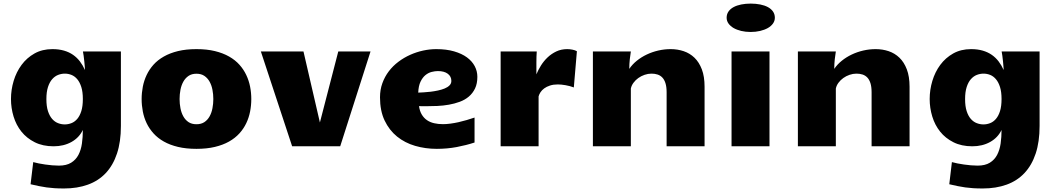

<svg xmlns="http://www.w3.org/2000/svg" viewBox="-20 -813 5873 1067"><path d="M440.4 -90.8Q419.9 -47.9 377 -23.9Q334 0 277.8 0Q217.8 0 173.1 -22.5Q128.4 -44.9 99.1 -81.5Q69.8 -118.2 55.4 -165.5Q41 -212.9 41 -262.7Q41 -314 55.9 -363.5Q70.8 -413.1 99.9 -452.4Q128.9 -491.7 171.9 -515.9Q214.8 -540 271 -540Q307.1 -540 335.7 -531.7Q364.3 -523.4 386.2 -508.1Q408.2 -492.7 424.3 -471.4Q440.4 -450.2 452.1 -423.8Q452.1 -428.2 451.2 -441.9Q450.2 -455.6 448.5 -471.7Q446.8 -487.8 444.8 -503.2Q442.9 -518.6 440.9 -526.9H651.9V-113.3Q651.9 -24.9 630.1 40.3Q608.4 105.5 567.9 148.7Q527.3 191.9 468.5 213.1Q409.7 234.4 335.9 234.4Q306.2 234.4 283 232.9Q259.8 231.4 238.8 228.5Q217.8 225.6 196.5 221.2Q175.3 216.8 149.9 210.9L164.6 87.9Q178.2 91.8 195.6 95.2Q212.9 98.6 231.7 101.3Q250.5 104 270 105.7Q289.6 107.4 307.1 107.4Q349.1 107.4 375.2 91.3Q401.4 75.2 415.8 47.9Q430.2 20.5 435.3 -15.4Q440.4 -51.3 440.4 -90.8ZM237.8 -262.2Q237.8 -222.2 246.6 -195.3Q255.4 -168.5 269.8 -152.1Q284.2 -135.7 302.5 -128.7Q320.8 -121.6 339.8 -121.6Q358.9 -121.6 377 -128.7Q395 -135.7 409.2 -152.1Q423.3 -168.5 431.9 -195.6Q440.4 -222.7 440.4 -262.7Q440.4 -302.2 431.9 -329.3Q423.3 -356.4 409.2 -373Q395 -389.6 377.2 -396.7Q359.4 -403.8 340.3 -403.8Q321.3 -403.8 303 -396.7Q284.7 -389.6 270 -373Q255.4 -356.4 246.6 -329.3Q237.8 -302.2 237.8 -262.2Z M1071.8 14.2Q1014.2 14.2 969.2 3.4Q924.3 -7.3 890.6 -26.4Q856.9 -45.4 833.3 -71.5Q809.6 -97.7 794.9 -128.4Q780.3 -159.2 773.7 -193.4Q767.1 -227.5 767.1 -262.7Q767.1 -297.4 773.7 -331.3Q780.3 -365.2 794.9 -396.2Q809.6 -427.2 833 -453.4Q856.4 -479.5 890.4 -498.8Q924.3 -518.1 969.2 -529.1Q1014.2 -540 1071.8 -540Q1129.4 -540 1174.3 -529.1Q1219.2 -518.1 1253.2 -498.8Q1287.1 -479.5 1310.5 -453.4Q1334 -427.2 1348.6 -396.2Q1363.3 -365.2 1369.9 -331.3Q1376.5 -297.4 1376.5 -262.7Q1376.5 -227.5 1369.9 -193.4Q1363.3 -159.2 1348.6 -128.4Q1334 -97.7 1310.3 -71.5Q1286.6 -45.4 1252.9 -26.4Q1219.2 -7.3 1174.3 3.4Q1129.4 14.2 1071.8 14.2ZM978 -262.7Q978 -236.3 982.9 -211.2Q987.8 -186 998.8 -166.3Q1009.8 -146.5 1027.6 -134.5Q1045.4 -122.6 1071.8 -122.6Q1098.1 -122.6 1116 -134.5Q1133.8 -146.5 1144.8 -166.3Q1155.8 -186 1160.6 -211.2Q1165.5 -236.3 1165.5 -262.7Q1165.5 -289.1 1160.6 -314.2Q1155.8 -339.4 1144.8 -359.1Q1133.8 -378.9 1116 -391.1Q1098.1 -403.3 1071.8 -403.3Q1045.4 -403.3 1027.6 -391.1Q1009.8 -378.9 998.8 -359.1Q987.8 -339.4 982.9 -314.2Q978 -289.1 978 -262.7Z M1429.7 -526.9H1666.5L1757.8 -132.3L1859.9 -526.9H2039.1L1870.6 0H1603.5Z M2617.2 -21Q2571.3 -5.9 2518.1 4.2Q2464.8 14.2 2407.2 14.2Q2344.2 14.2 2287.1 -2.4Q2230 -19 2186.5 -54.2Q2143.1 -89.4 2117.4 -143.3Q2091.8 -197.3 2091.8 -272Q2091.8 -314.5 2105 -350.8Q2118.2 -387.2 2140.9 -417Q2163.6 -446.8 2194.1 -469.7Q2224.6 -492.7 2259.5 -508.3Q2294.4 -523.9 2331.5 -532Q2368.7 -540 2404.3 -540Q2460.4 -540 2503.4 -527.6Q2546.4 -515.1 2575 -494.1Q2603.5 -473.1 2618.2 -445.3Q2632.8 -417.5 2632.8 -386.2Q2632.8 -348.1 2619.9 -321.3Q2606.9 -294.4 2585.2 -276.1Q2563.5 -257.8 2534.9 -247.3Q2506.3 -236.8 2474.6 -231.2Q2442.9 -225.6 2409.9 -224.1Q2377 -222.7 2347.2 -222.7Q2336.9 -222.7 2327.4 -222.9Q2317.9 -223.1 2308.6 -223.1Q2312.5 -195.3 2324 -176.3Q2335.4 -157.2 2352.8 -145.3Q2370.1 -133.3 2392.8 -128.2Q2415.5 -123 2441.4 -123Q2460.9 -123 2483.2 -126Q2505.4 -128.9 2528.1 -134Q2550.8 -139.2 2573.5 -145.8Q2596.2 -152.3 2617.2 -159.7ZM2304.2 -298.3Q2315.9 -298.8 2334.2 -299.8Q2352.5 -300.8 2373 -303.2Q2393.6 -305.7 2414.1 -310.1Q2434.6 -314.5 2451.2 -321.3Q2467.8 -328.1 2478 -338.4Q2488.3 -348.6 2488.3 -363.3Q2488.3 -388.2 2468.5 -403.1Q2448.7 -418 2413.6 -418Q2397.5 -418 2378.9 -413.3Q2360.4 -408.7 2344.2 -395.5Q2328.1 -382.3 2316.9 -358.9Q2305.7 -335.4 2304.2 -298.3Z M2762.2 -526.9H2962.9Q2961.9 -514.2 2961.4 -498.8Q2960.9 -483.4 2960.9 -466.6Q2960.9 -449.7 2960.9 -432.6Q2960.9 -415.5 2960.9 -399.9Q2970.7 -423.8 2986.3 -449Q3002 -474.1 3023.2 -494.1Q3044.4 -514.2 3071.5 -527.1Q3098.6 -540 3132.3 -540Q3138.7 -540 3146.2 -539.3Q3153.8 -538.6 3161.1 -537.1Q3168.5 -535.6 3175 -533.4Q3181.6 -531.2 3186 -528.3L3168.9 -327.1Q3147 -335.4 3122.6 -339.6Q3098.1 -343.8 3080.1 -343.8Q3055.2 -343.8 3036.4 -337.6Q3017.6 -331.5 3004.4 -321.8Q2991.2 -312 2983.6 -300.3Q2976.1 -288.6 2973.1 -277.3V0H2762.2Z M3274.9 -526.9H3485.8Q3482.9 -510.3 3480 -484.1Q3477.1 -458 3477.1 -430.2Q3493.7 -455.1 3518.8 -475.3Q3543.9 -495.6 3574.2 -510Q3604.5 -524.4 3638.4 -532.2Q3672.4 -540 3707 -540Q3745.1 -540 3779.3 -528.6Q3813.5 -517.1 3839.4 -492.2Q3865.2 -467.3 3880.4 -427.5Q3895.5 -387.7 3895.5 -331.1V0H3684.6V-300.3Q3684.6 -330.6 3678.2 -350.6Q3671.9 -370.6 3660.6 -382.3Q3649.4 -394 3634 -398.9Q3618.7 -403.8 3600.6 -403.8Q3581.1 -403.8 3562 -397.2Q3543 -390.6 3527.3 -379.4Q3511.7 -368.2 3500.5 -353Q3489.3 -337.9 3485.8 -320.8V0H3274.9Z M4045.4 -526.9H4256.3V0H4045.4ZM4151.4 -635.3Q4123.5 -635.3 4099.1 -641.1Q4074.7 -647 4056.9 -657.2Q4039.1 -667.5 4028.6 -682.1Q4018.1 -696.8 4018.1 -714.4Q4018.1 -733.9 4028.3 -748.8Q4038.6 -763.7 4056.6 -773.4Q4074.7 -783.2 4099.1 -788.1Q4123.5 -793 4151.9 -793Q4180.2 -793 4204.8 -788.1Q4229.5 -783.2 4247.6 -773.4Q4265.6 -763.7 4275.9 -748.8Q4286.1 -733.9 4286.1 -714.4Q4286.1 -696.8 4275.6 -682.1Q4265.1 -667.5 4247.1 -657.2Q4229 -647 4204.3 -641.1Q4179.7 -635.3 4151.4 -635.3Z M4414.1 -526.9H4625Q4622.1 -510.3 4619.1 -484.1Q4616.2 -458 4616.2 -430.2Q4632.8 -455.1 4658 -475.3Q4683.1 -495.6 4713.4 -510Q4743.7 -524.4 4777.6 -532.2Q4811.5 -540 4846.2 -540Q4884.3 -540 4918.5 -528.6Q4952.6 -517.1 4978.5 -492.2Q5004.4 -467.3 5019.5 -427.5Q5034.7 -387.7 5034.7 -331.1V0H4823.7V-300.3Q4823.7 -330.6 4817.4 -350.6Q4811 -370.6 4799.8 -382.3Q4788.6 -394 4773.2 -398.9Q4757.8 -403.8 4739.7 -403.8Q4720.2 -403.8 4701.2 -397.2Q4682.1 -390.6 4666.5 -379.4Q4650.9 -368.2 4639.6 -353Q4628.4 -337.9 4625 -320.8V0H4414.1Z M5545.9 -90.8Q5525.4 -47.9 5482.4 -23.9Q5439.5 0 5383.3 0Q5323.2 0 5278.6 -22.5Q5233.9 -44.9 5204.6 -81.5Q5175.3 -118.2 5160.9 -165.5Q5146.5 -212.9 5146.5 -262.7Q5146.5 -314 5161.4 -363.5Q5176.3 -413.1 5205.3 -452.4Q5234.4 -491.7 5277.3 -515.9Q5320.3 -540 5376.5 -540Q5412.6 -540 5441.2 -531.7Q5469.7 -523.4 5491.7 -508.1Q5513.7 -492.7 5529.8 -471.4Q5545.9 -450.2 5557.6 -423.8Q5557.6 -428.2 5556.6 -441.9Q5555.7 -455.6 5554 -471.7Q5552.2 -487.8 5550.3 -503.2Q5548.3 -518.6 5546.4 -526.9H5757.3V-113.3Q5757.3 -24.9 5735.6 40.3Q5713.9 105.5 5673.3 148.7Q5632.8 191.9 5574 213.1Q5515.1 234.4 5441.4 234.4Q5411.6 234.4 5388.4 232.9Q5365.2 231.4 5344.2 228.5Q5323.2 225.6 5302 221.2Q5280.8 216.8 5255.4 210.9L5270 87.9Q5283.7 91.8 5301 95.2Q5318.4 98.6 5337.2 101.3Q5356 104 5375.5 105.7Q5395 107.4 5412.6 107.4Q5454.6 107.4 5480.7 91.3Q5506.8 75.2 5521.2 47.9Q5535.6 20.5 5540.8 -15.4Q5545.9 -51.3 5545.9 -90.8ZM5343.3 -262.2Q5343.3 -222.2 5352.1 -195.3Q5360.8 -168.5 5375.2 -152.1Q5389.6 -135.7 5408 -128.7Q5426.3 -121.6 5445.3 -121.6Q5464.4 -121.6 5482.4 -128.7Q5500.5 -135.7 5514.6 -152.1Q5528.8 -168.5 5537.4 -195.6Q5545.9 -222.7 5545.9 -262.7Q5545.9 -302.2 5537.4 -329.3Q5528.8 -356.4 5514.6 -373Q5500.5 -389.6 5482.7 -396.7Q5464.8 -403.8 5445.8 -403.8Q5426.8 -403.8 5408.4 -396.7Q5390.1 -389.6 5375.5 -373Q5360.8 -356.4 5352.1 -329.3Q5343.3 -302.2 5343.3 -262.2Z"/></svg>

Font: Candal
Style: Regular
Weight: 400
Designer: vernon adams
Foundry: vernon adams
Version: Version 1.000